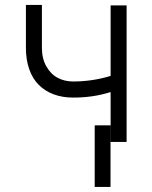

<svg xmlns="http://www.w3.org/2000/svg" viewBox="-20 -567 608 767"><path d="M485.8 -545.5V0H421.9V-199.2Q350.5 -176.8 271.7 -177.2Q229.4 -177.2 194.8 -190Q160.2 -202.8 135.3 -227.5Q110.4 -252.1 96.9 -290.1Q83.5 -328.1 83.5 -376.4V-547.2H147.4V-376.4Q147.4 -332.7 165.3 -301.5Q183.2 -270.2 210.8 -255.9Q238.3 -241.5 271.7 -241.5Q349.4 -241.5 421.9 -263.8V-545.5ZM421.5 -66.4V179.7H358.3V-66.4Z"/></svg>

Font: Inter Light BETA
Style: Regular
Weight: 300
Designer: Rasmus Andersson
Foundry: rsms
Version: Version 3.011;git-f93a4a705